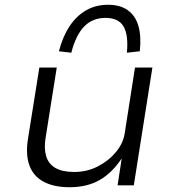

<svg xmlns="http://www.w3.org/2000/svg" viewBox="-20 -777 728 805"><path d="M272 8Q206 8 163 -15Q120 -38 103.5 -83Q87 -128 97 -193L145 -494H218L171 -198Q164 -155 173.5 -122.5Q183 -90 212 -73Q241 -56 292 -56Q345 -56 390.5 -79.5Q436 -103 466.5 -140Q497 -177 503 -219L546 -494H619L541 0H473L490 -111H489Q449 -51 396.5 -21.5Q344 8 272 8ZM279 -556 227 -562Q243 -624 272 -667.5Q301 -711 341.5 -734Q382 -757 433 -757Q484 -757 516 -734Q548 -711 560.5 -667.5Q573 -624 566 -562L512 -556Q519 -630 498 -666Q477 -702 422 -702Q368 -702 333 -666Q298 -630 279 -556Z"/></svg>

Font: Nunito Sans 7pt SemiExpanded Light
Style: Italic
Weight: 300
Width: 6
Italic angle: -9°
Designer: Vernon Adams
Foundry: Vernon Adams
Version: Version 3.101;gftools[0.9.27]